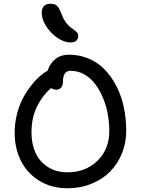

<svg xmlns="http://www.w3.org/2000/svg" viewBox="-20 -1006 760 1036"><path d="M360.8 -776.9Q326.2 -776.9 289.3 -802.2Q252.4 -827.6 228.8 -865.2Q205.1 -902.8 205.1 -936Q205.1 -985.8 253.9 -985.8Q275.4 -985.8 287.6 -974.6Q299.8 -963.4 313 -928.2Q322.8 -900.4 338.9 -880.6Q355 -860.8 368.4 -852.8Q381.8 -844.7 391.8 -834.7Q401.9 -824.7 401.9 -813Q401.9 -795.9 391.6 -786.4Q381.3 -776.9 360.8 -776.9ZM344.2 9.8Q256.8 9.8 191.2 -31.2Q125.5 -72.3 92.3 -139.6Q59.1 -207 59.1 -290Q59.1 -341.3 71.5 -389.9Q84 -438.5 103 -474.9Q122.1 -511.2 146.7 -542.7Q171.4 -574.2 194.1 -594Q216.8 -613.8 237.8 -626Q249 -663.6 278.8 -687.3Q308.6 -710.9 351.1 -710.9Q408.7 -710.9 458.7 -689.7Q508.8 -668.5 545.4 -630.4Q582 -592.3 608.4 -540.8Q634.8 -489.3 647.9 -428Q661.1 -366.7 661.1 -299.8Q661.1 -235.4 637.9 -178.2Q614.7 -121.1 573.5 -79.6Q532.2 -38.1 472.9 -14.2Q413.6 9.8 344.2 9.8ZM149.9 -290Q149.9 -231 170.9 -183.3Q191.9 -135.7 236.8 -106Q281.7 -76.2 344.2 -76.2Q441.4 -76.2 505.6 -138.2Q569.8 -200.2 569.8 -299.8Q569.8 -345.7 561.3 -391.8Q552.7 -438 534.9 -479.7Q517.1 -521.5 492.7 -553.7Q468.3 -585.9 434.1 -605Q399.9 -624 360.8 -624Q319.8 -624 319.8 -565.9Q319.8 -544.9 309.8 -533.4Q299.8 -522 284.2 -522Q269 -522 255.9 -530.8Q210 -492.2 179.9 -431.9Q149.9 -371.6 149.9 -290Z"/></svg>

Font: Shantell Sans Normal
Style: Regular
Weight: 400
Designer: Stephen Nixon, Anya Danilova, Shantell Martin
Foundry: Arrow Type
Version: Version 1.006;[559af2be0]